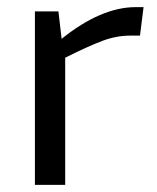

<svg xmlns="http://www.w3.org/2000/svg" viewBox="-20 -519 441 539"><path d="M383 -499 373 -419H345Q307 -419 268 -404.5Q229 -390 163 -357V0H78V-487H144L153 -410Q264 -499 361 -499Z"/></svg>

Font: Exo 2
Style: Regular
Weight: 400
Designer: Natanael Gama
Version: Version 1.001;PS 001.001;hotconv 1.0.70;makeotf.lib2.5.58329